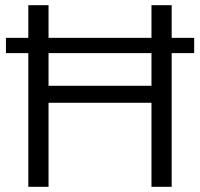

<svg xmlns="http://www.w3.org/2000/svg" viewBox="-20 -720 771 740"><path d="M89.1 0V-700H167.1V-389.4H563.8V-700H641.7V0H563.8V-323.9H167.1V0ZM2.9 -515.3V-574.1H728.4V-515.3Z"/></svg>

Font: Envelope Sans Variable
Style: Regular
Weight: 500
Designer: Andreas Rasmussen / Norman Anderson
Foundry: mail.de GmbH
Version: Version 1.150